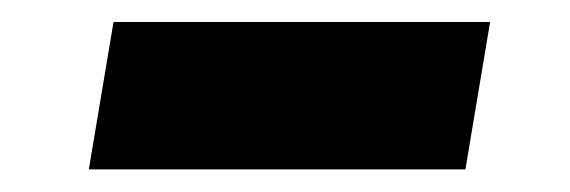

<svg xmlns="http://www.w3.org/2000/svg" viewBox="-20 -378 508 171"><path d="M416.5 -358.4 394.5 -227.1H59.1L81.1 -358.4Z"/></svg>

Font: Inter 17pt ExtraBold
Style: Italic
Weight: 800
Italic angle: -9.3988°
Version: Version 4.001;git-66647c0bb